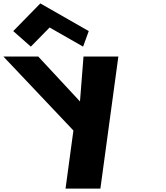

<svg xmlns="http://www.w3.org/2000/svg" viewBox="-157 -844 971 1124"><path d="M-79.5 -662 23.5 -571 133.4 -683 329.5 -571 362.5 -662 79.1 -824ZM331.9 -513 311.2 -250 66.9 -513H-137.1L272.7 -80L226.7 260H430.7L535.9 -513Z"/></svg>

Font: Hussar
Style: BdOpOblFour
Weight: 700
Foundry: Cannot Into Space Fonts
Version: Version 2.00